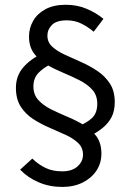

<svg xmlns="http://www.w3.org/2000/svg" viewBox="-20 -704 537 789"><path d="M235.7 64.2Q183.2 64.2 138.6 45Q94 25.9 62.8 -6.8L112.7 -52.4Q138 -28 167.1 -14Q196.1 0.1 235.7 0.1Q276 0.1 298.5 -20.1Q321.1 -40.3 321.1 -68.5Q321.1 -97.2 301.3 -116.1Q281.5 -135.1 250.1 -149.6Q218.8 -164.1 183.2 -179.3Q147.7 -194.5 116.3 -214.8Q84.9 -235.1 65.1 -266Q45.4 -297 45.4 -342.8Q45.4 -393.1 76.7 -428.4Q108.1 -463.8 154.5 -483.7L193.8 -442.8Q159 -426.2 138.1 -404.6Q117.3 -383.1 117.3 -348.4Q117.3 -315.3 137.5 -293.1Q157.6 -270.9 189.4 -255Q221.1 -239.2 257 -224.2Q292.9 -209.2 324.7 -190.2Q356.4 -171.3 376.6 -143.4Q396.7 -115.5 396.7 -72.7Q396.7 -33.3 376.1 -2.5Q355.5 28.4 319.3 46.3Q283.2 64.2 235.7 64.2ZM341.9 -141.1 296.9 -182.5Q337.2 -199.2 358.4 -219.3Q379.7 -239.4 379.7 -277.6Q379.7 -312.7 359.4 -335.2Q339.1 -357.7 307.2 -373.9Q275.4 -390.1 239.4 -405.1Q203.4 -420.1 171.6 -438.5Q139.8 -457 119.5 -484.8Q99.2 -512.5 99.2 -554Q99.2 -588.5 116.3 -618.3Q133.4 -648.2 167.1 -666.3Q200.7 -684.4 250.5 -684.4Q298 -684.4 337.3 -667.3Q376.6 -650.3 405.1 -626.5L365 -573.6Q341.4 -593.6 314.4 -607Q287.3 -620.4 254.2 -620.4Q212 -620.4 193.4 -601.5Q174.8 -582.7 174.8 -557.5Q174.8 -530.2 194.9 -511.9Q215.1 -493.6 246.5 -479.2Q278 -464.8 313.2 -449.2Q348.5 -433.7 379.9 -412.6Q411.4 -391.5 431.5 -360.9Q451.6 -330.3 451.6 -284Q451.6 -247.6 437.8 -221.5Q423.9 -195.5 399.1 -176.1Q374.3 -156.8 341.9 -141.1Z"/></svg>

Font: SourceSans3VF
Style: Regular
Weight: 200
Designer: Paul D. Hunt
Foundry: Adobe
Version: Version 3.052;hotconv 1.1.0;makeotfexe 2.6.0